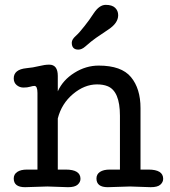

<svg xmlns="http://www.w3.org/2000/svg" viewBox="-20 -778 706 798"><path d="M84 0Q37.1 0 37.1 -36.1Q37.1 -53.7 51.8 -63.5Q66.4 -73.2 92.3 -73.2H135.7V-391.6Q135.7 -420.9 123 -420.9Q116.2 -420.9 105 -417.5Q93.8 -414.1 77.6 -414.1Q61.5 -414.1 49.3 -424.3Q37.1 -434.6 37.1 -452.1Q37.1 -489.3 89.8 -494.6Q117.7 -497.1 141.8 -503.2Q166 -509.3 184.6 -509.3Q220.2 -509.3 220.2 -462.4V-398.4Q241.2 -445.3 289.1 -475.3Q336.9 -505.4 390.1 -505.4Q484.9 -505.4 524.4 -457.5Q564 -409.7 564 -328.6V-73.2H596.7Q658.2 -73.2 658.2 -34.7Q658.2 -21 646.5 -10.5Q634.8 0 606.4 0L520.5 -2.9L427.7 0Q380.9 0 380.9 -36.1Q380.9 -53.7 395.5 -63.5Q410.2 -73.2 436 -73.2H478.5V-296.9Q478.5 -399.4 426.8 -419.9Q408.7 -427.2 383.3 -427.2Q331.1 -427.2 283.4 -387.2Q235.8 -347.2 220.2 -285.6V-73.2H252.9Q314.5 -73.2 314.5 -34.7Q314.5 -21 302.7 -10.5Q291 0 262.7 0L176.8 -2.9ZM305.7 -571.8Q278.3 -571.8 278.3 -600.6Q278.3 -613.8 294.4 -628.2Q310.5 -642.6 331.1 -669.4L350.1 -694.3Q359.4 -707 370.1 -723.6Q393.1 -757.8 419.4 -757.8Q445.8 -757.8 458.5 -745.6Q471.2 -733.4 471.2 -714.8Q471.2 -682.1 430.4 -655.3Q389.6 -628.4 378.4 -620.1L358.4 -605Q349.1 -597.7 334.5 -584.7Q319.8 -571.8 305.7 -571.8Z"/></svg>

Font: Oldenburg
Style: Regular
Weight: 400
Designer: Nicole Fally
Foundry: Nicole Fally
Version: Version 1.001